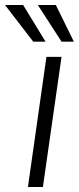

<svg xmlns="http://www.w3.org/2000/svg" viewBox="-63 -743 314 763"><path d="M48 0 121.5 -517H181.5L107.5 0ZM159 -723 230.5 -577.5H181.5L87.5 -723ZM29 -723 118 -577.5H69L-43 -723Z"/></svg>

Font: Public Sans ExtraLight
Style: Italic
Weight: 200
Italic angle: -8°
Designer: The Public Sans project authors (U.S. Web Design System). Libre Franklin designed by Pablo Impallari and Rodrigo Fuenzal
Version: Version 1.007; ttfautohint (v1.8.1) -l 8 -r 50 -G 200 -x 14 